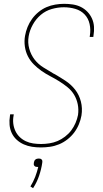

<svg xmlns="http://www.w3.org/2000/svg" viewBox="-20 -763 540 1004"><path d="M194 8Q170 8 147.5 4.5Q125 1 104.5 -8Q84 -17 67.5 -32Q51 -47 41.5 -67Q32 -87 30 -110.5Q28 -134 32 -157L33 -165H52L51 -158Q47 -137 49.5 -116.5Q52 -96 60.5 -78Q69 -60 83 -46.5Q97 -33 115 -24.5Q133 -16 153.5 -13Q174 -10 195 -10Q216 -10 238.5 -13.5Q261 -17 281 -25.5Q301 -34 320 -48.5Q339 -63 352.5 -81Q366 -99 375 -120Q384 -141 388 -162Q392 -191 386.5 -218Q381 -245 367.5 -267.5Q354 -290 333 -307Q312 -324 289.5 -338Q267 -352 243 -364.5Q219 -377 197.5 -392Q176 -407 157 -426Q138 -445 126 -468.5Q114 -492 110 -520Q106 -548 111 -576Q115 -599 124 -621.5Q133 -644 147.5 -664Q162 -684 181.5 -700Q201 -716 223 -725.5Q245 -735 269 -739Q293 -743 315 -743Q339 -743 361.5 -739.5Q384 -736 403 -726.5Q422 -717 437 -701.5Q452 -686 461 -666Q470 -646 471.5 -623.5Q473 -601 469 -578L468 -570H449L450 -577Q455 -608 448.5 -637.5Q442 -667 422.5 -687.5Q403 -708 374 -716.5Q345 -725 314 -725Q283 -725 251 -716Q219 -707 193.5 -685.5Q168 -664 151.5 -634Q135 -604 130 -574Q124 -540 133 -508Q142 -476 161 -451.5Q180 -427 207.5 -410Q235 -393 262 -377H263Q293 -360 322.5 -340.5Q352 -321 373 -294Q394 -267 403 -232Q412 -197 406 -159Q402 -136 392.5 -113Q383 -90 368 -70Q353 -50 332.5 -34Q312 -18 289 -8.5Q266 1 241.5 4.5Q217 8 194 8ZM153 221 139 212Q154 188 164 162Q174 136 180 110H176Q172 110 167.5 109Q163 108 160 104.5Q157 101 156.5 96.5Q156 92 157 88Q158 83 159.5 79Q161 75 165 71.5Q169 68 174 67Q179 66 183 66Q187 66 191 67Q195 68 198 71.5Q201 75 201.5 79Q202 83 201 88Q196 122 184.5 156Q173 190 153 221Z"/></svg>

Font: Iosevka Thin Oblique
Style: Regular
Weight: 100
Italic angle: -9°
Monospace: yes
Designer: Belleve Invis
Foundry: Belleve Invis
Version: Version 32.5.0; ttfautohint (v1.8.4)